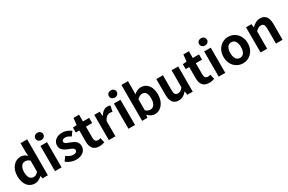

<svg xmlns="http://www.w3.org/2000/svg" viewBox="159 -2245 5535 3694"><g transform="rotate(-30 2926.0 -398.0)"><path d="M276 14C334 14 390 -18 431 -58H434L446 0H565V-798H418V-601L424 -513C384 -550 345 -574 282 -574C161 -574 47 -462 47 -279C47 -96 137 14 276 14ZM314 -107C240 -107 198 -165 198 -281C198 -393 251 -453 314 -453C349 -453 384 -442 418 -411V-165C386 -123 353 -107 314 -107Z M723 0H869V-560H723ZM797 -650C847 -650 884 -684 884 -730C884 -778 847 -810 797 -810C746 -810 709 -778 709 -730C709 -684 746 -650 797 -650Z M1187 14C1333 14 1410 -65 1410 -163C1410 -267 1328 -304 1254 -332C1195 -354 1140 -369 1140 -410C1140 -442 1164 -464 1214 -464C1256 -464 1295 -444 1335 -416L1401 -505C1354 -540 1292 -574 1210 -574C1084 -574 1002 -503 1002 -402C1002 -309 1084 -266 1155 -239C1214 -216 1272 -197 1272 -155C1272 -120 1247 -96 1191 -96C1139 -96 1091 -118 1041 -157L974 -65C1029 -19 1112 14 1187 14Z M1704 14C1753 14 1792 3 1822 -7L1798 -114C1783 -108 1761 -102 1743 -102C1693 -102 1667 -132 1667 -196V-444H1805V-560H1667V-710H1544L1527 -560L1441 -553V-444H1520V-196C1520 -70 1571 14 1704 14Z M1919 0H2065V-334C2097 -415 2150 -444 2194 -444C2217 -444 2233 -441 2252 -435L2278 -562C2261 -569 2243 -574 2212 -574C2154 -574 2094 -534 2053 -461H2049L2039 -560H1919Z M2355 0H2501V-560H2355ZM2429 -650C2479 -650 2516 -684 2516 -730C2516 -778 2479 -810 2429 -810C2378 -810 2341 -778 2341 -730C2341 -684 2378 -650 2429 -650Z M2940 14C3063 14 3178 -97 3178 -290C3178 -461 3095 -574 2957 -574C2902 -574 2846 -547 2802 -507L2805 -597V-798H2659V0H2774L2787 -59H2790C2836 -12 2890 14 2940 14ZM2907 -107C2877 -107 2840 -118 2805 -149V-395C2844 -434 2878 -453 2916 -453C2993 -453 3027 -394 3027 -287C3027 -165 2975 -107 2907 -107Z M3469 14C3546 14 3600 -23 3648 -80H3652L3663 0H3783V-560H3636V-182C3598 -132 3568 -112 3522 -112C3468 -112 3444 -142 3444 -229V-560H3297V-210C3297 -70 3349 14 3469 14Z M4145 14C4194 14 4233 3 4263 -7L4239 -114C4224 -108 4202 -102 4184 -102C4134 -102 4108 -132 4108 -196V-444H4246V-560H4108V-710H3985L3968 -560L3882 -553V-444H3961V-196C3961 -70 4012 14 4145 14Z M4360 0H4506V-560H4360ZM4434 -650C4484 -650 4521 -684 4521 -730C4521 -778 4484 -810 4434 -810C4383 -810 4346 -778 4346 -730C4346 -684 4383 -650 4434 -650Z M4898 14C5038 14 5167 -94 5167 -279C5167 -466 5038 -574 4898 -574C4758 -574 4629 -466 4629 -279C4629 -94 4758 14 4898 14ZM4898 -106C4822 -106 4779 -174 4779 -279C4779 -385 4822 -454 4898 -454C4974 -454 5017 -385 5017 -279C5017 -174 4974 -106 4898 -106Z M5290 0H5436V-385C5478 -426 5507 -448 5553 -448C5608 -448 5632 -417 5632 -331V0H5779V-349C5779 -490 5727 -574 5606 -574C5530 -574 5473 -534 5424 -486H5420L5410 -560H5290Z"/></g></svg>

Font: Noto Sans T Chinese Bold
Style: Bold
Weight: 700
Designer: Ryoko NISHIZUKA (kana & ideographs); Paul D. Hunt (Latin, Greek & Cyrillic); Wenlong ZHANG (bopomofo); Sandoll Communica
Foundry: Adobe Systems Incorporated
Version: Version 1.000;PS 1;hotconv 1.0.78;makeotf.lib2.5.61930